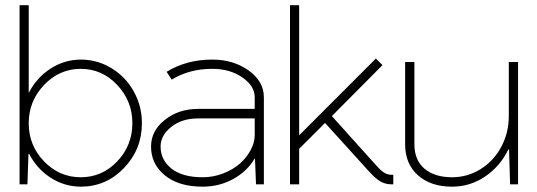

<svg xmlns="http://www.w3.org/2000/svg" viewBox="-20 -699 2037 728"><path d="M88.9 -231.9Q88.9 -147.5 147 -87.2Q205.1 -26.9 286.1 -26.9Q367.2 -26.9 424.6 -87.2Q481.9 -147.5 481.9 -231.9Q481.9 -315.9 424.3 -377Q366.7 -438 286.1 -438Q205.6 -438 147.2 -377Q88.9 -315.9 88.9 -231.9ZM286.1 -473.1Q349.1 -473.1 402.8 -440.4Q456.5 -407.7 487.3 -352.1Q518.1 -296.4 518.1 -231.9Q518.1 -132.8 450.2 -62Q382.3 8.8 286.1 8.8Q223.6 8.3 171.6 -25.4Q119.6 -59.1 90.8 -115.2H87.9L84 0H54.2V-679.2H88.9V-348.1H89.8Q118.7 -404.3 171.1 -438.5Q223.6 -472.7 286.1 -473.1Z M748.5 8.8Q657.2 8.8 605 -34.2Q552.7 -77.1 552.7 -143.1Q552.7 -203.1 605.2 -244.6Q657.7 -286.1 730.5 -286.1H945.8V-330.1Q945.8 -373 898.9 -405.5Q852.1 -438 784.7 -438Q697.8 -438 630.9 -397L611.8 -426.8Q687.5 -473.1 784.7 -473.1Q864.7 -473.1 922.6 -431.9Q980.5 -390.6 980.5 -330.1V0H950.7L946.8 -98.1H945.8Q917 -49.3 864.3 -20.3Q811.5 8.8 748.5 8.8ZM748.5 -26.9Q788.6 -26.9 825.9 -41.3Q863.3 -55.7 889.2 -78.4Q915 -101.1 930.4 -129.9Q945.8 -158.7 945.8 -187V-250H730.5Q670.4 -250 629.6 -218Q588.9 -186 588.9 -143.1Q588.9 -92.8 630.1 -59.8Q671.4 -26.9 748.5 -26.9Z M1079.6 -679.2H1114.3V-186L1405.3 -477.1L1430.2 -452.1L1238.3 -258.8L1405.3 -73.2Q1423.3 -52.7 1436.5 -44.4Q1449.7 -36.1 1466.3 -36.1H1471.2V0H1466.3Q1440.9 0 1421.9 -11.2Q1402.8 -22.5 1379.4 -48.8L1212.4 -232.9L1114.3 -134.8V0H1079.6Z M1516.1 -463.9H1551.3V-151.9Q1551.3 -91.8 1589.6 -59.3Q1627.9 -26.9 1694.3 -26.9Q1752.4 -26.9 1802 -57.6Q1851.6 -88.4 1880.4 -141.8Q1909.2 -195.3 1909.2 -258.8V-463.9H1944.3V0H1914.1L1910.2 -131.8H1907.2Q1876 -67.9 1819.1 -29.5Q1762.2 8.8 1694.3 8.8Q1613.3 8.8 1564.7 -34.4Q1516.1 -77.6 1516.1 -151.9Z"/></svg>

Font: RawengulkSans
Style: Regular
Weight: 500
Designer: gluk (gluksza@wp.pl)
Foundry: gluk (gluksza@wp.pl)
Version: Version 0.94